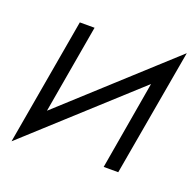

<svg xmlns="http://www.w3.org/2000/svg" viewBox="-136 -877 1050 1053"><g transform="rotate(20 389.0 -350.5)"><path d="M40 41 72 -98 778 -742 746 -602ZM146 -72 40 41 169 -700H255ZM648 0H563L671 -629L778 -742Z"/></g></svg>

Font: Jost
Style: Italic
Weight: 400
Italic angle: -5°
Version: Version 3.710